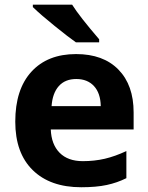

<svg xmlns="http://www.w3.org/2000/svg" viewBox="-20 -786 631 816"><path d="M304.2 -450.2Q256.8 -450.2 230 -420.2Q203.1 -390.1 199.2 -335H408.2Q407.2 -390.1 379.4 -420.2Q351.6 -450.2 304.2 -450.2ZM325.2 9.8Q193.4 9.8 119.1 -63Q44.9 -135.7 44.9 -269Q44.9 -406.2 113.5 -481.2Q182.1 -556.2 303.2 -556.2Q418.9 -556.2 483.4 -490.2Q547.9 -424.3 547.9 -308.1V-235.8H195.8Q198.2 -172.4 233.4 -136.7Q268.6 -101.1 332 -101.1Q381.3 -101.1 425.3 -111.3Q469.2 -121.6 517.1 -144V-28.8Q478 -9.3 433.6 0.2Q389.2 9.8 325.2 9.8ZM302.7 -606Q272 -627.4 212.4 -675.5Q152.8 -723.6 119.6 -755.9V-766.1H286.6Q317.4 -716.8 401.4 -619.1V-606Z"/></svg>

Font: CAA NEO Sans
Style: Bold
Weight: 700
Version: Version 1.10